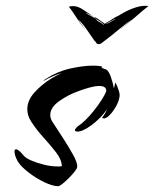

<svg xmlns="http://www.w3.org/2000/svg" viewBox="-20 -606 531 661"><path d="M479 -586Q487 -586 491 -585Q475 -573 449 -550Q423 -527 396 -506Q394 -505 401 -510.5Q408 -516 418 -524.5Q428 -533 435 -539Q416 -527 389 -504.5Q362 -482 342 -467L329 -457Q325 -454 320 -454Q315 -454 312 -457V-458Q311 -460 309 -462Q307 -464 305 -466Q294 -482 278.5 -504.5Q263 -527 249 -539Q255 -530 264 -517Q273 -504 271 -506Q255 -527 240.5 -549.5Q226 -572 217 -583Q221 -584 224 -584.5Q227 -585 231 -585Q248 -585 265 -573.5Q282 -562 300 -550Q294 -553 287.5 -556.5Q281 -560 273 -562L297 -549Q298 -548 299 -548L302 -546Q308 -544 312 -540Q311 -539 311 -538.5Q311 -538 315 -535Q320 -531 326 -528Q332 -525 336 -521Q337 -521 337 -521.5Q337 -522 338 -522Q332 -527 325.5 -531.5Q319 -536 312 -540Q312 -541 310 -543L302 -549Q308 -547 315.5 -542Q323 -537 334 -529Q335 -529 336.5 -527.5Q338 -526 340 -524Q342 -526 344.5 -527Q347 -528 348 -529Q358 -534 368 -541Q378 -548 388 -552Q415 -569 438.5 -577.5Q462 -586 479 -586ZM299 -548 297 -549Q294 -551 298.5 -548.5Q303 -546 299 -548ZM377 -541 342 -523Q351 -525 357 -528.5Q363 -532 370 -536Q375 -538 375.5 -539Q376 -540 377 -541ZM180 35Q161 35 132 21Q103 7 77.5 -13Q52 -33 42 -49Q30 -70 30 -84Q30 -92 35 -92Q44 -92 61 -71Q68 -62 87.5 -53.5Q107 -45 131.5 -39Q156 -33 177 -33Q182 -33 185.5 -33Q189 -33 193 -34Q192 -57 173 -81.5Q154 -106 129.5 -133Q105 -160 87 -188Q74 -208 74 -230Q74 -260 98 -287Q122 -314 157 -336Q166 -341 175 -346Q184 -351 193 -355Q177 -350 161 -343Q145 -336 131 -328H130Q129 -328 132 -330.5Q135 -333 137 -334Q177 -360 221.5 -370Q266 -380 300 -380Q308 -380 315 -379.5Q322 -379 328 -378Q331 -377 332 -375Q333 -373 328 -373L345 -367Q354 -363 361.5 -341.5Q369 -320 372 -303Q372 -303 372.5 -303.5Q373 -304 373 -305Q375 -310 375 -313.5Q375 -317 376 -321Q377 -323 381 -314.5Q385 -306 388.5 -295.5Q392 -285 392 -278Q391 -260 379 -239Q367 -218 353.5 -206Q340 -194 331 -201Q342 -213 348 -229Q326 -198 295.5 -175.5Q265 -153 247 -153Q238 -153 238 -158Q238 -161 242.5 -166Q247 -171 249 -172Q259 -178 274 -192.5Q289 -207 304 -226Q319 -245 330.5 -263Q342 -281 346 -293Q346 -310 322 -310Q308 -310 289.5 -305Q271 -300 252 -293Q215 -280 184 -258Q153 -236 153 -210Q153 -200 159 -189Q178 -160 198 -129Q218 -98 232 -72.5Q246 -47 246 -33Q246 -27 237.5 -16Q229 -5 217.5 6.5Q206 18 195.5 26.5Q185 35 180 35Z"/></svg>

Font: Smooch
Style: Regular
Weight: 400
Designer: Robert E. Leuschke
Foundry: Robert E. Leuschke
Version: Version 1.010; ttfautohint (v1.8.3)